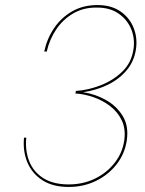

<svg xmlns="http://www.w3.org/2000/svg" viewBox="-20 -730 574 760"><path d="M252 10Q311 10 360 -14Q409 -38 441.5 -79.5Q474 -121 482 -175Q490 -231 466 -270.5Q442 -310 399.5 -334Q357 -358 309 -365Q358 -372 402.5 -392.5Q447 -413 478.5 -448.5Q510 -484 518 -534Q525 -579 509 -619.5Q493 -660 456.5 -685Q420 -710 366 -710Q309 -710 265.5 -685Q222 -660 194 -618.5Q166 -577 155 -526H165Q176 -574 202.5 -613.5Q229 -653 270 -677Q311 -701 365 -700Q416 -700 450.5 -675.5Q485 -651 500 -613Q515 -575 508 -533Q500 -481 463.5 -446Q427 -411 377.5 -392Q328 -373 280 -370V-366L278 -360Q313 -358 349.5 -345.5Q386 -333 416 -310Q446 -287 462 -253.5Q478 -220 472 -175Q465 -125 433.5 -85Q402 -45 355 -22.5Q308 0 252 0Q191 0 152 -24.5Q113 -49 96 -91Q79 -133 84 -185H75Q70 -131 88.5 -87Q107 -43 148 -16.5Q189 10 252 10Z"/></svg>

Font: Jost* 200 Hairline Italic
Style: Italic
Weight: 100
Italic angle: -10°
Version: Version 3.200; ttfautohint (v0.97) -l 8 -r 50 -G 200 -x 14 -